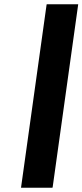

<svg xmlns="http://www.w3.org/2000/svg" viewBox="-20 -877 384 894"><path d="M78 -4V-3H223L225 -4L344 -856V-857H198L197 -856Z"/></svg>

Font: Hussar Woodtype
Style: SeBdObl
Weight: 900
Foundry: Cannot Into Space Fonts
Version: Version 1.07